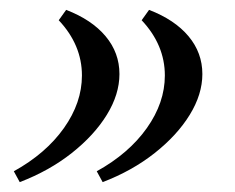

<svg xmlns="http://www.w3.org/2000/svg" viewBox="-20 -417 476 389"><path d="M282 -397Q334 -377 362 -343.5Q390 -310 390 -267Q390 -226 364.5 -184.5Q339 -143 293.5 -107Q248 -71 188 -48L176 -70Q241 -106 277.5 -157.5Q314 -209 314 -264Q314 -326 267 -376ZM114 -397Q166 -377 194 -343.5Q222 -310 222 -267Q222 -226 196.5 -184.5Q171 -143 125.5 -107Q80 -71 20 -48L8 -70Q73 -106 109.5 -157.5Q146 -209 146 -264Q146 -326 99 -376Z"/></svg>

Font: Baskervville Medium
Style: Italic
Weight: 500
Italic angle: -18°
Version: Version 1.100